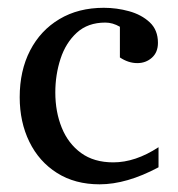

<svg xmlns="http://www.w3.org/2000/svg" viewBox="-20 -484 459 495"><path d="M388.7 -52.7Q306.6 -8.8 236.8 -8.8Q173.3 -8.8 127 -38.1Q80.6 -67.4 55.7 -118.4Q30.8 -169.4 30.8 -233.4Q30.8 -301.8 57.6 -353.8Q84.5 -405.8 133.3 -434.8Q182.1 -463.9 247.6 -463.9Q280.8 -463.9 312.7 -455.1Q344.7 -446.3 366 -426.5Q387.2 -406.7 387.2 -373.5Q387.2 -349.1 371.6 -335.2Q356 -321.3 334 -321.3Q311 -321.3 289.1 -335.9V-415Q270.5 -425.8 251.5 -425.8Q206.5 -425.8 178 -399.7Q149.4 -373.5 136 -332.3Q122.6 -291 122.6 -245.6Q122.6 -195.8 139.2 -154.8Q155.8 -113.8 189 -89.6Q222.2 -65.4 272 -65.4Q329.1 -65.4 388.7 -104.5Z"/></svg>

Font: Annapurna SIL
Style: Regular
Weight: 400
Designer: Peter Martin, Annie Olsen
Foundry: SIL International
Version: Version 2.000